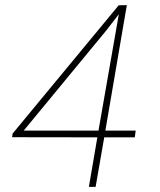

<svg xmlns="http://www.w3.org/2000/svg" viewBox="-20 -731 627 751"><path d="M392.1 -220.2H510.7L507.3 -193.8H387.7L354 0H327.6L360.8 -193.8L27.3 -194.3L29.3 -208.5L444.3 -710.4L476.1 -710.9ZM72.8 -220.2H365.2L444.8 -675.3L394.5 -610.4Z"/></svg>

Font: Roboto Mono Thin
Style: Italic
Weight: 250
Designer: Google
Version: Version 2.000985; 2015; ttfautohint (v1.3)